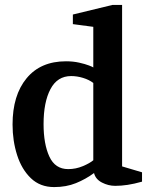

<svg xmlns="http://www.w3.org/2000/svg" viewBox="-20 -750 612 780"><path d="M200 10Q143 10 105.5 -26Q68 -62 49.5 -120Q31 -178 31 -244Q31 -363 88 -432Q145 -501 248 -501Q277 -501 301.5 -495.5Q326 -490 341.5 -484Q357 -478 359 -476V-641L276 -652V-691L437 -730H476V-74L557 -50V-12Q525 -3 498.5 1Q472 5 448 5Q420 5 394 -8.5Q368 -22 362 -47Q328 -22 288.5 -6Q249 10 200 10ZM257 -63Q288 -63 316.5 -75Q345 -87 359 -99V-413Q342 -426 317.5 -433.5Q293 -441 269 -441Q213 -441 185 -388Q157 -335 157 -246Q157 -165 180.5 -114Q204 -63 257 -63Z"/></svg>

Font: Manuale SemiBold
Style: Regular
Weight: 600
Version: Version 1.002